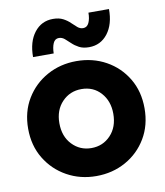

<svg xmlns="http://www.w3.org/2000/svg" viewBox="-84 -814 764 890"><g transform="rotate(-10 298.0 -369.0)"><path d="M297.9 7.8Q222.2 7.8 159.9 -26.9Q97.7 -61.5 60.8 -122.6Q23.9 -183.6 23.9 -263.2Q23.9 -342.8 60.8 -403.6Q97.7 -464.4 159.9 -498.8Q222.2 -533.2 297.9 -533.2Q375 -533.2 437 -498.8Q499 -464.4 535.4 -403.6Q571.8 -342.8 571.8 -263.2Q571.8 -183.6 535.4 -122.6Q499 -61.5 436.8 -26.9Q374.5 7.8 297.9 7.8ZM297.9 -124Q352.1 -124 388.4 -162.4Q424.8 -200.7 424.8 -263.2Q424.8 -323.2 389.6 -362.3Q354.5 -401.4 298.8 -401.4Q244.1 -401.4 207.5 -363Q170.9 -324.7 170.9 -263.2Q170.9 -200.7 207.5 -162.4Q244.1 -124 297.9 -124ZM104 -586.4Q104 -658.7 137.5 -701.7Q170.9 -744.6 225.1 -744.6Q253.4 -744.6 272.5 -734.6Q291.5 -724.6 304.9 -711.4Q318.4 -698.2 330.3 -688.2Q342.3 -678.2 356.4 -678.2Q375 -678.2 383.8 -697.3Q392.6 -716.3 392.6 -744.6H489.3Q489.7 -672.9 456.3 -629.6Q422.9 -586.4 368.2 -586.4Q340.3 -586.4 321.5 -596.4Q302.7 -606.4 289.3 -619.4Q275.9 -632.3 263.7 -642.6Q251.5 -652.8 236.8 -652.8Q218.3 -652.8 210 -634Q201.7 -615.2 201.2 -586.4Z"/></g></svg>

Font: Reddit Sans ExtraBold
Style: Regular
Weight: 800
Designer: Stephen Hutchings
Foundry: Reddit
Version: Version 1.014; ttfautohint (v1.8.4.7-5d5b)